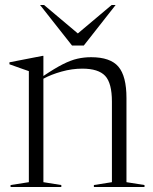

<svg xmlns="http://www.w3.org/2000/svg" viewBox="-20 -752 616 772"><path d="M357.5 -8 430 -19.5V-343.5Q430 -418 402.8 -447Q375.5 -476 311 -476Q269.5 -476 227.5 -464.2Q185.5 -452.5 154.5 -435.5V-19.5L226.5 -8V0H22.5V-8L96 -19.5V-466Q88 -469 70 -475Q52 -481 18 -493.5V-501.5L151.5 -527.5H154.5V-446.5Q200.5 -477.5 232.8 -493.8Q265 -510 291.5 -516Q318 -522 346.5 -522Q423.5 -522 456 -484Q488.5 -446 488.5 -358V-19.5L561 -8V0H357.5ZM445 -732 317 -569H269.5L141 -732H157L293 -617.5L429 -732Z"/></svg>

Font: Newsreader 72pt Light
Style: Regular
Weight: 300
Designer: Hugues Gentile
Foundry: Production Type
Version: Version 1.003; ttfautohint (v1.8.3)